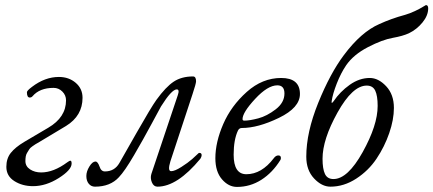

<svg xmlns="http://www.w3.org/2000/svg" viewBox="-20 -721 1706 756"><path d="M86 -358Q86 -364 106 -379Q157 -418 212 -418Q251 -418 278 -395Q305 -372 305 -336Q305 -265 240 -225L150 -171Q147 -169 135 -162Q123 -155 119.5 -153Q116 -151 107 -144.5Q98 -138 95.5 -133.5Q93 -129 88 -121.5Q83 -114 81.5 -105.5Q80 -97 80 -87Q80 -66 98.5 -54Q117 -42 142 -42Q191 -42 245 -82Q254 -89 258 -88Q262 -87 262 -77Q262 -52 211.5 -20Q161 12 110 12Q68 12 36.5 -8Q5 -28 5 -64Q5 -97 22.5 -119Q40 -141 75 -162L170 -218Q240 -259 240 -326Q240 -346 225.5 -360.5Q211 -375 191 -375Q136 -375 108 -342Q104 -337 97 -337Q86 -337 86 -358Z M354 14Q339 14 329.5 2.5Q320 -9 320 -28Q320 -46 332 -65.5Q344 -85 356 -85Q365 -85 372 -65Q378 -46 393 -46Q431 -46 450 -79Q462 -100 518 -198.5Q574 -297 596 -328Q633 -379 664 -399.5Q695 -420 740 -420Q752 -420 752 -401Q752 -392 738 -350L651 -86Q639 -47 654 -47Q668 -47 694 -63.5Q720 -80 736.5 -94.5Q753 -109 762 -118Q763 -119 765 -119Q774 -119 774 -110Q774 -104 769 -96Q678 14 600 14Q585 14 578 -3Q571 -20 576 -36L680 -346Q688 -369 676 -369Q656 -369 614 -302Q610 -295 577 -233.5Q544 -172 507.5 -109.5Q471 -47 448 -23Q414 14 354 14Z M913 15Q880 15 854 -15Q828 -45 828 -98Q828 -161 859 -232.5Q890 -304 951.5 -359Q1013 -414 1087 -414Q1161 -414 1161 -351Q1161 -297 1078.5 -257Q996 -217 932 -217Q922 -217 917 -207Q900 -171 900 -112Q900 -35 950 -35Q1010 -35 1058 -98Q1066 -109 1076 -109Q1086 -109 1086 -99Q1086 -94 1084 -91Q1053 -41 1009 -13Q965 15 913 15ZM1072 -385Q1034 -385 984.5 -331.5Q935 -278 935 -252Q935 -246 942 -246Q963 -246 997 -255Q1031 -264 1065.5 -290.5Q1100 -317 1100 -353Q1100 -385 1072 -385Z M1334 -504Q1402 -595 1473 -626Q1521 -648 1573 -662Q1594 -668 1614 -677.5Q1634 -687 1645 -694Q1656 -701 1657 -701Q1666 -701 1666 -688Q1666 -660 1643.5 -632.5Q1621 -605 1590 -590Q1566 -579 1527 -572Q1486 -565 1429 -535.5Q1372 -506 1343 -464Q1322 -433 1306 -392Q1290 -351 1286 -323Q1285 -315 1287 -316Q1289 -316 1294 -323Q1319 -360 1357 -387Q1395 -414 1436 -414Q1470 -414 1500.5 -381.5Q1531 -349 1531 -296Q1531 -250 1512.5 -196.5Q1494 -143 1462.5 -96Q1431 -49 1382.5 -17.5Q1334 14 1281 14Q1247 14 1216.5 -18.5Q1186 -51 1186 -104Q1186 -200 1233 -316Q1280 -432 1334 -504ZM1467 -304Q1467 -344 1457.5 -364Q1448 -384 1424 -384Q1368 -384 1309 -278Q1250 -172 1250 -96Q1250 -56 1259.5 -36Q1269 -16 1293 -16Q1349 -16 1408 -122Q1467 -228 1467 -304Z"/></svg>

Font: EB Garamond 12
Style: Italic
Weight: 400
Italic angle: -17°
Version: Version 0.016; ttfautohint (v1.8.4)